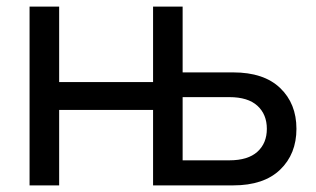

<svg xmlns="http://www.w3.org/2000/svg" viewBox="-20 -560 955 580"><path d="M158.7 0H69.3V-540H158.7V-312H442.4V-540H531.7V-341.3H684.6Q776.9 -341.3 826.2 -294.2Q875.5 -247.1 875.5 -170.9Q875.5 -94.7 826.2 -47.4Q776.9 0 684.6 0H442.4V-228H158.7ZM531.7 -75.7H672.9Q729 -75.7 757.6 -101.6Q786.1 -127.4 786.1 -170.9Q786.1 -214.4 757.6 -240.5Q729 -266.6 672.9 -266.6H531.7Z"/></svg>

Font: Vela Sans Med
Style: Regular
Weight: 500
Designer: Principal design: Mikhail Sharanda - project Manrope.
Design modification: Ravid Balaliev
Foundry: Mikhail Sharanda
Version: Version 1.001